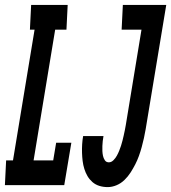

<svg xmlns="http://www.w3.org/2000/svg" viewBox="-47 -755 698 783"><path d="M-27 0 -22 -101H6L94 -634H75L80 -735H229L224 -634H178L90 -101H170L182 -173H244L215 0ZM392 8Q374 8 358 3Q342 -2 330 -12.5Q318 -23 310 -36.5Q302 -50 297 -66Q292 -82 290 -98.5Q288 -115 287.5 -132Q287 -149 288 -166Q289 -183 292 -200H375Q373 -190 372 -180Q371 -170 370.5 -159.5Q370 -149 370.5 -139Q371 -129 373 -119.5Q375 -110 380.5 -101.5Q386 -93 397 -93Q407 -93 415.5 -101.5Q424 -110 429.5 -120Q435 -130 439 -140Q443 -150 446.5 -160.5Q450 -171 452.5 -181.5Q455 -192 457.5 -202.5Q460 -213 462 -223.5Q464 -234 466 -245L530 -634H449L454 -735H631L547 -228Q544 -210 540 -192Q536 -174 531 -155.5Q526 -137 519.5 -119Q513 -101 504.5 -84.5Q496 -68 485.5 -51.5Q475 -35 460.5 -21Q446 -7 428 0.5Q410 8 392 8Z"/></svg>

Font: Iosevka Curly Slab Extended
Style: Bold Italic
Weight: 700
Width: 7
Italic angle: -9°
Monospace: yes
Designer: Belleve Invis
Foundry: Belleve Invis
Version: Version 11.0.0; ttfautohint (v1.8.3)